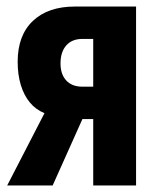

<svg xmlns="http://www.w3.org/2000/svg" viewBox="-20 -567 489 587"><path d="M141 0H2L116 -221Q89 -232 71 -254Q53 -276 43.5 -307.5Q34 -339 34 -378Q34 -459 80.5 -503Q127 -547 209 -547H396V0H265V-203H232ZM165 -373Q165 -340 182.5 -321Q200 -302 232 -302H265V-448H232Q200 -448 182.5 -428Q165 -408 165 -373Z"/></svg>

Font: Noto Sans Display ExtraCondensed
Style: Bold
Weight: 700
Width: 2
Designer: Monotype Design Team
Foundry: Monotype Imaging Inc.
Version: Version 2.003